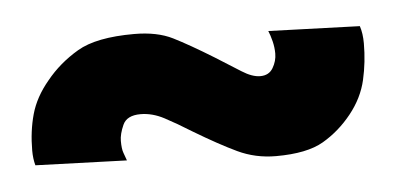

<svg xmlns="http://www.w3.org/2000/svg" viewBox="-30 -403 635 308"><g transform="rotate(-5 287.5 -249.5)"><path d="M165 -156 18 -161Q15 -172 15 -185Q15 -216 22.5 -243Q30 -270 51 -295Q72 -321 102.5 -339Q133 -357 194 -357Q231 -357 256 -344.5Q281 -332 320 -308Q344 -293 360.5 -282.5Q377 -272 390 -272Q404 -272 410.5 -283Q417 -294 417 -306Q417 -316 414.5 -326Q412 -336 409 -343L556 -338Q558 -332 559 -325Q560 -318 560 -310Q560 -280 553.5 -251.5Q547 -223 527 -198Q507 -173 480.5 -157.5Q454 -142 404 -142Q371 -142 342.5 -155.5Q314 -169 274 -193Q250 -208 231 -218Q212 -228 193 -228Q171 -228 164.5 -213.5Q158 -199 158 -188Q158 -175 160.5 -168.5Q163 -162 165 -156Z"/></g></svg>

Font: Jost* Black
Style: Regular
Weight: 900
Version: Version 3.7